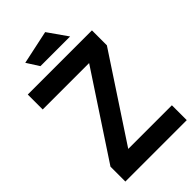

<svg xmlns="http://www.w3.org/2000/svg" viewBox="-267 -951 1030 1030"><g transform="rotate(-45 248.0 -435.5)"><path d="M35.2 0V-112.8L347.2 -586.9H-4.9V-700.2H481.9V-586.9L169.9 -112.8H501V0ZM106 -830.1 297.9 -871.1 376 -759.8H150.9Z"/></g></svg>

Font: Cakra Normal
Style: Regular
Weight: 400
Designer: Lucia Kollert, Vojtech Kollert
Foundry: OoM Type
Version: Version 1.000;Glyphs 3.1.1 (3148)